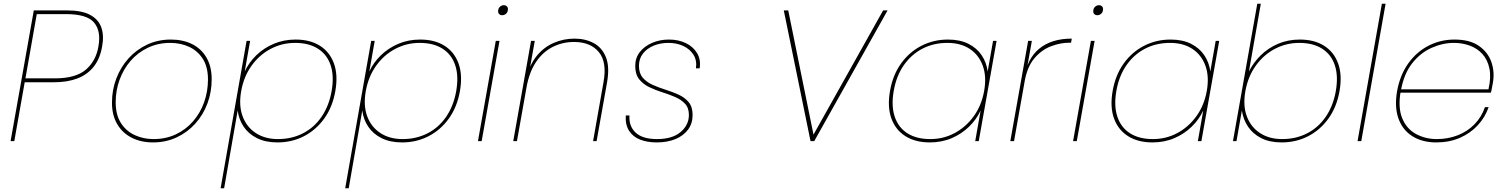

<svg xmlns="http://www.w3.org/2000/svg" viewBox="-20 -760 8112 1034"><path d="M117 -338H275Q388 -338 442.5 -385Q497 -432 510 -510Q525 -592 487 -638Q449 -684 336 -684H178ZM530 -510Q519 -445 485.5 -402Q452 -359 398 -338Q344 -317 271 -317H113L57 0H37L162 -704H340Q420 -704 465 -680Q510 -656 525.5 -612.5Q541 -569 530 -510Z M804 7Q739 7 689 -18.5Q639 -44 611 -92Q583 -140 583 -207Q583 -276 606.5 -337.5Q630 -399 672.5 -446Q715 -493 773 -520Q831 -547 900 -547Q966 -547 1015.5 -522Q1065 -497 1092.5 -449Q1120 -401 1120 -333Q1120 -264 1097 -202.5Q1074 -141 1031.5 -94Q989 -47 931 -20Q873 7 804 7ZM807 -11Q873 -11 927 -36.5Q981 -62 1020 -107Q1059 -152 1079.5 -210Q1100 -268 1100 -332Q1100 -400 1072 -443.5Q1044 -487 998 -508Q952 -529 897 -529Q831 -529 776.5 -503Q722 -477 683.5 -432.5Q645 -388 624 -330.5Q603 -273 603 -209Q603 -141 631.5 -97Q660 -53 706.5 -32Q753 -11 807 -11Z M1298 -375Q1320 -423 1360 -462Q1400 -501 1454 -524Q1508 -547 1572 -547Q1650 -547 1703 -513.5Q1756 -480 1778.5 -418Q1801 -356 1786 -270Q1771 -184 1726.5 -122Q1682 -60 1617 -26.5Q1552 7 1474 7Q1410 7 1364 -16Q1318 -39 1292 -78Q1266 -117 1260 -165L1187 254H1168L1308 -540H1327ZM1766 -270Q1780 -351 1760.5 -409Q1741 -467 1692 -498Q1643 -529 1569 -529Q1499 -529 1438 -497Q1377 -465 1335 -406.5Q1293 -348 1279 -270Q1265 -192 1286.5 -134Q1308 -76 1357.5 -43.5Q1407 -11 1477 -11Q1551 -11 1611.5 -42Q1672 -73 1712 -131.5Q1752 -190 1766 -270Z M1969 -375Q1991 -423 2031 -462Q2071 -501 2125 -524Q2179 -547 2243 -547Q2321 -547 2374 -513.5Q2427 -480 2449.5 -418Q2472 -356 2457 -270Q2442 -184 2397.5 -122Q2353 -60 2288 -26.5Q2223 7 2145 7Q2081 7 2035 -16Q1989 -39 1963 -78Q1937 -117 1931 -165L1858 254H1839L1979 -540H1998ZM2437 -270Q2451 -351 2431.5 -409Q2412 -467 2363 -498Q2314 -529 2240 -529Q2170 -529 2109 -497Q2048 -465 2006 -406.5Q1964 -348 1950 -270Q1936 -192 1957.5 -134Q1979 -76 2028.5 -43.5Q2078 -11 2148 -11Q2222 -11 2282.5 -42Q2343 -73 2383 -131.5Q2423 -190 2437 -270Z M2554 0 2650 -540H2670L2574 0ZM2684 -678Q2674 -678 2667.5 -685Q2661 -692 2663 -705Q2665 -718 2674 -725Q2683 -732 2693 -732Q2704 -732 2710.5 -725Q2717 -718 2715 -705Q2713 -692 2704 -685Q2695 -678 2684 -678Z M2744 0 2840 -540H2860L2764 0ZM3174 0 3230 -317Q3250 -425 3205 -479.5Q3160 -534 3071 -534Q3010 -534 2957 -507.5Q2904 -481 2867 -426.5Q2830 -372 2815 -287L2816 -340Q2832 -412 2870.5 -459Q2909 -506 2962 -529Q3015 -552 3074 -552Q3133 -552 3178 -527.5Q3223 -503 3243.5 -451Q3264 -399 3249 -315L3193 0Z M3517 7Q3466 7 3427.5 -8Q3389 -23 3368 -55.5Q3347 -88 3350 -138H3370Q3366 -80 3403.5 -45.5Q3441 -11 3518 -11Q3601 -11 3645.5 -49Q3690 -87 3690 -141Q3690 -179 3669 -201.5Q3648 -224 3615 -238Q3582 -252 3545.5 -263.5Q3509 -275 3476 -291Q3443 -307 3422 -333.5Q3401 -360 3401 -405Q3401 -448 3425.5 -479.5Q3450 -511 3491.5 -529Q3533 -547 3583 -547Q3633 -547 3673 -528Q3713 -509 3734 -474Q3755 -439 3748 -392H3728Q3734 -435 3714.5 -465.5Q3695 -496 3659.5 -512.5Q3624 -529 3580 -529Q3536 -529 3500 -514Q3464 -499 3442.5 -471.5Q3421 -444 3421 -405Q3421 -365 3442 -341Q3463 -317 3496 -302.5Q3529 -288 3565.5 -276.5Q3602 -265 3635 -250Q3668 -235 3689 -209.5Q3710 -184 3710 -141Q3710 -95 3685.5 -62Q3661 -29 3617.5 -11Q3574 7 3517 7Z M4345 0 4201 -704H4225L4361 -35L4736 -704H4760L4365 0Z M4773 -270Q4788 -356 4832.5 -418Q4877 -480 4942.5 -513.5Q5008 -547 5085 -547Q5150 -547 5195.5 -524Q5241 -501 5267 -462Q5293 -423 5299 -375L5328 -540H5347L5251 0H5232L5261 -165Q5239 -117 5199 -78Q5159 -39 5105.5 -16Q5052 7 4987 7Q4910 7 4856.5 -26.5Q4803 -60 4780.5 -122Q4758 -184 4773 -270ZM5280 -270Q5294 -348 5272.5 -406.5Q5251 -465 5202 -497Q5153 -529 5082 -529Q5008 -529 4948 -498Q4888 -467 4847.5 -409Q4807 -351 4793 -270Q4779 -190 4798.5 -131.5Q4818 -73 4867 -42Q4916 -11 4990 -11Q5061 -11 5121.5 -43.5Q5182 -76 5224 -134Q5266 -192 5280 -270Z M5498 -321 5495 -341Q5504 -393 5524.5 -432.5Q5545 -472 5577.5 -498.5Q5610 -525 5653.5 -538.5Q5697 -552 5752 -552L5748 -530H5739Q5691 -530 5640.5 -511Q5590 -492 5551 -446.5Q5512 -401 5498 -321ZM5421 0 5517 -540H5537L5441 0Z M5759 0 5855 -540H5875L5779 0ZM5889 -678Q5879 -678 5872.5 -685Q5866 -692 5868 -705Q5870 -718 5879 -725Q5888 -732 5898 -732Q5909 -732 5915.5 -725Q5922 -718 5920 -705Q5918 -692 5909 -685Q5900 -678 5889 -678Z M5972 -270Q5987 -356 6031.5 -418Q6076 -480 6141.5 -513.5Q6207 -547 6284 -547Q6349 -547 6394.5 -524Q6440 -501 6466 -462Q6492 -423 6498 -375L6527 -540H6546L6450 0H6431L6460 -165Q6438 -117 6398 -78Q6358 -39 6304.5 -16Q6251 7 6186 7Q6109 7 6055.5 -26.5Q6002 -60 5979.5 -122Q5957 -184 5972 -270ZM6479 -270Q6493 -348 6471.5 -406.5Q6450 -465 6401 -497Q6352 -529 6281 -529Q6207 -529 6147 -498Q6087 -467 6046.5 -409Q6006 -351 5992 -270Q5978 -190 5997.5 -131.5Q6017 -73 6066 -42Q6115 -11 6189 -11Q6260 -11 6320.5 -43.5Q6381 -76 6423 -134Q6465 -192 6479 -270Z M6706 -375Q6730 -423 6769.5 -462Q6809 -501 6862.5 -524Q6916 -547 6980 -547Q7058 -547 7111 -513.5Q7164 -480 7186.5 -418Q7209 -356 7194 -270Q7179 -184 7134.5 -122Q7090 -60 7025 -26.5Q6960 7 6882 7Q6818 7 6772.5 -16Q6727 -39 6701 -78Q6675 -117 6668 -165L6639 0H6620L6751 -740H6770ZM7174 -270Q7188 -351 7168.5 -409Q7149 -467 7100 -498Q7051 -529 6977 -529Q6907 -529 6846 -497Q6785 -465 6743 -406.5Q6701 -348 6687 -270Q6673 -192 6694.5 -134Q6716 -76 6765.5 -43.5Q6815 -11 6885 -11Q6959 -11 7019.5 -42Q7080 -73 7120 -131.5Q7160 -190 7174 -270Z M7291 0 7422 -740H7442L7311 0Z M7512 -261 7516 -279H7996Q8011 -344 8001 -391.5Q7991 -439 7963 -469.5Q7935 -500 7895 -514.5Q7855 -529 7810 -529Q7749 -529 7689 -502Q7629 -475 7585 -419Q7541 -363 7525 -275L7523 -267Q7508 -179 7532 -122Q7556 -65 7606.5 -38Q7657 -11 7718 -11Q7778 -11 7830.5 -31.5Q7883 -52 7921 -91Q7959 -130 7977 -183H7997Q7978 -128 7938 -85Q7898 -42 7841.5 -17.5Q7785 7 7715 7Q7640 7 7587 -26Q7534 -59 7511.5 -121Q7489 -183 7504 -270Q7520 -357 7564.5 -419Q7609 -481 7673.5 -514Q7738 -547 7813 -547Q7896 -547 7945 -512.5Q7994 -478 8012 -425Q8030 -372 8020 -315Q8016 -296 8014.5 -285.5Q8013 -275 8009 -261Z"/></svg>

Font: Poppins Variable
Style: Italic
Weight: 100
Italic angle: -10°
Designer: Jonny Pinhorn
Foundry: Indian Type Foundry
Version: Version 6.000